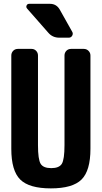

<svg xmlns="http://www.w3.org/2000/svg" viewBox="-20 -990 540 1019"><path d="M424.8 -730.5Q439.5 -730.5 449.7 -720.2Q460 -710 460 -695.3V-200.2Q460 -84 412.6 -37.1Q365.2 9.8 250 9.8Q134.8 9.8 87.4 -37.1Q40 -84 40 -200.2V-695.3Q40 -710 49.8 -720.2Q59.6 -730.5 75.2 -730.5H147.5Q162.1 -730.5 171.9 -720.2Q181.6 -710 181.6 -695.3V-219.7Q181.6 -143.6 195.8 -120.6Q210 -97.7 252 -97.7Q293.9 -97.7 308.1 -120.6Q322.3 -143.6 322.3 -219.7V-695.3Q322.3 -710 332 -720.2Q341.8 -730.5 357.4 -730.5ZM245.1 -969.7Q279.3 -969.7 296.9 -939.5L363.3 -821.3Q369.1 -811.5 363.3 -800.8Q357.4 -790 344.7 -790H294.9Q258.8 -790 236.3 -816.4L124 -944.3Q117.2 -952.1 121.1 -960.9Q125 -969.7 134.8 -969.7Z"/></svg>

Font: Rounded-L Mgen+ 1mn bold
Style: Bold
Weight: 700
Designer: [Source Han Sans]
Ryoko NISHIZUKA  (kana & ideographs); Paul D. Hunt (Latin, Greek & Cyrillic); Wenlong ZHANG  (bopomofo
Version: Version 1.059.20150602